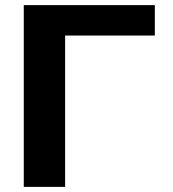

<svg xmlns="http://www.w3.org/2000/svg" viewBox="-20 -731 676 751"><path d="M585.6 -592V-711H73V0H234.7V-592Z"/></svg>

Font: Asimov
Style: Wid
Weight: 500
Designer: Google
Version: Version 2.000980; 2014